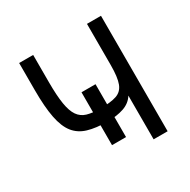

<svg xmlns="http://www.w3.org/2000/svg" viewBox="-142 -754 883 890"><g transform="rotate(-30 300.0 -309.0)"><path d="M328 -73H253V-356H328ZM433.5 0V-234Q414 -203 377 -190.5Q340 -178 290 -178Q228 -178 185.8 -190.8Q143.5 -203.5 118.2 -235.5Q93 -267.5 81.8 -325Q70.5 -382.5 70.5 -472.5V-618H145.5V-472.5Q145.5 -400 152.8 -355.5Q160 -311 176.5 -287.2Q193 -263.5 220.8 -255.2Q248.5 -247 290 -247Q347 -247 378 -257.5Q409 -268 421.2 -300.2Q433.5 -332.5 433.5 -397.5V-618H508.5V0Z"/></g></svg>

Font: Victor Mono Thin
Style: Regular
Weight: 100
Monospace: yes
Designer: Rune Bjørnerås
Version: Version 1.561;gftools[0.9.30]